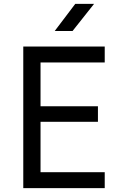

<svg xmlns="http://www.w3.org/2000/svg" viewBox="-20 -970 640 990"><path d="M100 0V-730H520V-648H189V-422H485V-342H189V-82H520V0ZM262 -810 368 -950H465L354 -810Z"/></svg>

Font: NKDuy Mono
Style: Regular
Weight: 400
Monospace: yes
Designer: NKDuy
Foundry: NKDuy
Version: Version 2.251; ttfautohint (v1.8.4.7-5d5b)